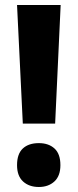

<svg xmlns="http://www.w3.org/2000/svg" viewBox="-20 -734 310 766"><path d="M200 -241H71L48 -714H222ZM48 -75Q48 -120 71 -141.5Q94 -163 135 -163Q174 -163 197.5 -141.5Q221 -120 221 -75Q221 -32 197 -10Q173 12 135 12Q96 12 72 -10Q48 -32 48 -75Z"/></svg>

Font: Noto Sans Lao Looped UI Cond ExBd
Style: Regular
Weight: 800
Width: 3
Designer: Mark Frömberg, Ben Mitchell
Foundry: The Fontpad Ltd
Version: Version 1.001; ttfautohint (v1.8.4.7-5d5b)